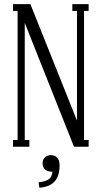

<svg xmlns="http://www.w3.org/2000/svg" viewBox="-20 -700 485 916"><path d="M120.1 0H42V-32.2H64V-647.9H42V-680.2H125L347.2 -125V-647.9H325.2V-680.2H402.8V-647.9H380.9V-32.2H402.8V0H333L98.1 -590.8V-32.2H120.1ZM168 195.8 164.1 169.9Q197.8 166 213.1 154.8Q228.5 143.6 230 119.1Q206.5 119.1 194.8 108.4Q183.1 97.7 183.1 79.1Q183.1 61 194.8 50.5Q206.5 40 223.1 40Q240.7 40 252.4 52Q264.2 64 264.2 88.9Q264.2 139.2 241 165.3Q217.8 191.4 168 195.8Z"/></svg>

Font: Margherita Light
Style: Regular
Weight: 300
Designer: James Puckett
Foundry: Dunwich Type Founders
Version: Version 1.008;hotconv 1.0.109;makeotfexe 2.5.65596